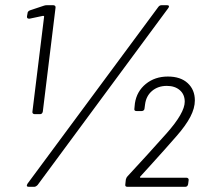

<svg xmlns="http://www.w3.org/2000/svg" viewBox="-20 -720 811 740"><path d="M161 -700H185Q190 -700 192.5 -697Q195 -694 194 -690L145 -290Q143 -280 134 -280H114Q109 -280 106.5 -283Q104 -286 105 -290L150 -656Q150 -659 146 -659L94 -648H92Q83 -648 84 -657L86 -668Q86 -676 95 -680L149 -698Q154 -700 161 -700ZM86 -12 590 -693Q595 -700 603 -700H624Q630 -700 631 -696.5Q632 -693 628 -688L125 -7Q118 0 112 0H91Q79 0 86 -12ZM463 -10 465 -28Q467 -36 471 -40Q549 -124 622 -206Q692 -285 692 -328Q692 -356 673 -372.5Q654 -389 623 -389Q589 -389 566 -369.5Q543 -350 539 -317L537 -302Q537 -298 534 -295Q531 -292 526 -292H506Q496 -292 498 -302L500 -322Q507 -368 542 -396.5Q577 -425 627 -425Q676 -425 703.5 -399.5Q731 -374 731 -333Q731 -303 713.5 -269.5Q696 -236 660 -195Q622 -151 552 -74L521 -40Q519 -38 519.5 -36.5Q520 -35 522 -35H699Q703 -35 705.5 -32Q708 -29 707 -25L705 -10Q703 0 694 0H471Q461 0 463 -10Z"/></svg>

Font: Barlow Light
Style: Italic
Weight: 300
Italic angle: -7°
Designer: Jeremy Tribby
Foundry: Tribby Type
Version: Version 1.408